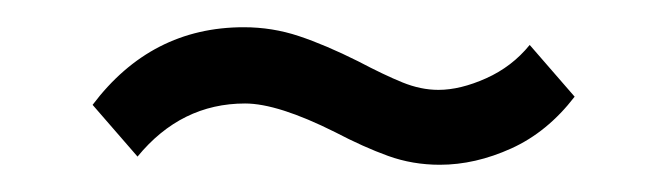

<svg xmlns="http://www.w3.org/2000/svg" viewBox="-20 -400 491 141"><path d="M243 -355Q262 -345 275.5 -339.5Q289 -334 302 -334Q318 -334 337 -342.5Q356 -351 369 -367L402 -329Q382 -303 355.5 -291Q329 -279 303 -279Q283 -279 265 -285.5Q247 -292 226 -303Q184 -324 160 -324Q113 -324 81 -285L48 -323Q91 -380 159 -380Q180 -380 199.5 -373.5Q219 -367 243 -355Z"/></svg>

Font: Gupter Medium
Style: Regular
Weight: 500
Designer: Octavio Pardo
Version: Version 1.000